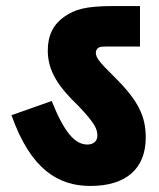

<svg xmlns="http://www.w3.org/2000/svg" viewBox="-20 -642 525 635"><path d="M462 -187C462 -255 440 -307 358 -388C306 -439 297 -452 297 -468C297 -473 299 -478 303 -482C308 -487 315 -488 329 -488H443V-622H356C263 -622 228 -611 193 -587C157 -562 138 -526 138 -475C138 -407 173 -355 240 -291C295 -233 302 -215 302 -193C302 -176 290 -164 269 -164C226 -164 191 -208 151 -308L18 -261C82 -80 174 -27 279 -27C398 -27 462 -85 462 -187Z"/></svg>

Font: Noto Sans Condensed Black
Style: Italic
Weight: 900
Width: 3
Italic angle: -12°
Designer: Monotype Design Team
Foundry: Monotype Imaging Inc.
Version: Version 2.013